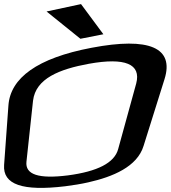

<svg xmlns="http://www.w3.org/2000/svg" viewBox="-62 -902 833 936"><path d="M740 -516C788 -669 667 -723 384 -669C120 -619 -12 -522 -21 -387L-42 -98C-49 -2 48 31 256 6C295 1 333 -5 368 -13C488 -40 607 -89 638 -191ZM371 -591C548 -623 627 -590 602 -495L514 -175C496 -108 413 -66 269 -47C126 -29 60 -51 67 -114L99 -411C112 -520 229 -565 371 -591ZM442 -735 333 -882 165 -846 330 -713Z"/></svg>

Font: Gamestation Warped
Style: Italic
Weight: 400
Designer: Jonas Hecksher
Foundry: Jonas Hecksher, Playtypeª, e-types AS
Version: Version 1.003